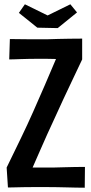

<svg xmlns="http://www.w3.org/2000/svg" viewBox="-20 -875 426 895"><path d="M26 -693Q47 -693 69 -692.5Q91 -692 114 -692Q137 -692 159.5 -692Q182 -692 202 -692Q226 -693 251 -693.5Q276 -694 304 -694.5Q332 -695 363 -695V-598Q340 -549 318 -503Q296 -457 276 -414Q256 -371 237 -329Q218 -288 200 -248.5Q182 -209 165.5 -170.5Q149 -132 132 -94Q148 -94 164 -94Q180 -94 196.5 -94Q213 -94 228 -94Q263 -95 285 -95.5Q307 -96 327.5 -96.5Q348 -97 376 -97L375 0Q354 0 333.5 -0.5Q313 -1 291 -1.5Q269 -2 245 -2.5Q221 -3 193 -3Q170 -3 142 -3Q114 -3 88.5 -2.5Q63 -2 43.5 -1.5Q24 -1 17 -1L11 -94Q47 -168 77.5 -231Q108 -294 135 -355Q162 -416 188.5 -477Q215 -538 241 -600Q230 -600 216.5 -600.5Q203 -601 189.5 -601Q176 -601 163 -601Q136 -601 114.5 -600.5Q93 -600 76 -599.5Q59 -599 46 -598.5Q33 -598 23 -598ZM249 -744 154 -746 68 -815 96 -855 202 -803 308 -855 339 -817Z"/></svg>

Font: Truculenta
Style: Bold
Weight: 700
Designer: Ivan Castro, Eva Sanz & Omnibus-Type Team
Foundry: Omnibus-Type
Version: Version 1.002